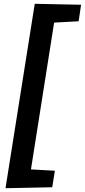

<svg xmlns="http://www.w3.org/2000/svg" viewBox="-20 -881 447 1011"><path d="M255 105 9 110 163 -861 407 -856 394 -769 265 -762 143 11 269 18Z"/></svg>

Font: Bitter Pro
Style: Bold Italic
Weight: 700
Italic angle: -9°
Designer: Sol Matas, and Bitter project Authors
Foundry: Sol Matas
Version: Version 1.010